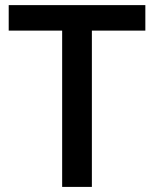

<svg xmlns="http://www.w3.org/2000/svg" viewBox="-20 -734 606 754"><path d="M340.8 0H224.1V-613.8H14.2V-713.9H550.8V-613.8H340.8Z"/></svg>

Font: f0_41264          
Style: Regular
Weight: 600
Foundry: Ascender Corporation
Version: Version 1.10